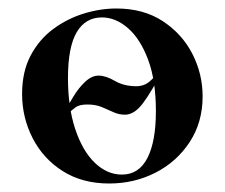

<svg xmlns="http://www.w3.org/2000/svg" viewBox="-20 -419 529 452"><path d="M301 -216Q312 -216 322 -220.5Q332 -225 345 -240Q347 -242 350.5 -238.5Q354 -235 352 -233Q325 -184 308.5 -166.5Q292 -149 274 -149Q260 -149 247 -155Q234 -161 219.5 -167Q205 -173 186 -173Q167 -173 158 -166.5Q149 -160 139 -150Q138 -148 134.5 -151Q131 -154 132 -157Q141 -172 153 -192Q165 -212 180.5 -226.5Q196 -241 212 -241Q229 -241 250.5 -228.5Q272 -216 301 -216ZM237 13Q174 13 128 -16Q82 -45 57 -93.5Q32 -142 32 -198Q32 -250 52 -288Q72 -326 105 -350.5Q138 -375 177 -387Q216 -399 254 -399Q318 -399 363.5 -369Q409 -339 433 -292Q457 -245 457 -192Q457 -131 426.5 -84.5Q396 -38 346 -12.5Q296 13 237 13ZM267 -8Q307 -8 327 -47Q347 -86 347 -157Q347 -230 328.5 -279Q310 -328 281 -353Q252 -378 220 -378Q181 -378 160.5 -343Q140 -308 140 -235Q140 -167 157 -115.5Q174 -64 203 -36Q232 -8 267 -8Z"/></svg>

Font: Cormorant Infant Light
Style: Regular
Weight: 300
Designer: Christian Thalmann (Catharsis Fonts)
Foundry: Catharsis Fonts
Version: Version 4.001